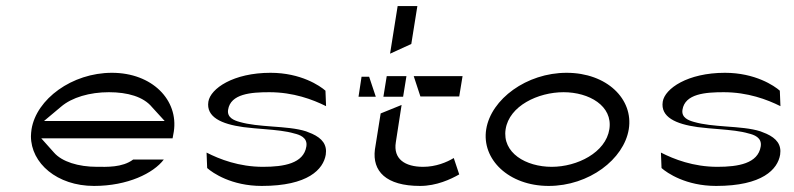

<svg xmlns="http://www.w3.org/2000/svg" viewBox="-20 -652 2619 633"><path d="M339 -348C401 -348 453 -333 481 -299L523 -253H125L181 -300C217 -331 276 -348 339 -348ZM290 -39C401 -39 486 -81 520 -126H419C383 -99 331 -102 300 -102C238 -102 184 -119 158 -149L116 -196H549L553 -218C569 -322 482 -412 349 -412C217 -412 100 -325 84 -226C83 -218 82 -210 82 -203C82 -114 168 -39 290 -39Z M855 -226C890 -223 923 -220 950 -212C967 -208 995 -199 990 -169C981 -113 916 -102 847 -102C768 -102 704 -127 661 -149L663 -98C681 -82 743 -39 843 -39C996 -39 1046 -94 1054 -142C1059 -175 1042 -196 1009 -211C1002 -214 997 -216 989 -219C958 -229 917 -232 876 -235C837 -238 801 -241 770 -250C752 -255 728 -264 732 -290C740 -343 808 -348 868 -348C947 -348 1011 -324 1055 -302L1053 -353C1035 -369 972 -412 872 -412C749 -412 674 -360 667 -317C659 -266 710 -243 782 -233C805 -230 830 -228 855 -226Z M1235 -278 1216 -159C1207 -88 1252 -39 1365 -39C1419 -39 1466 -61 1494 -77L1476 -131C1453 -117 1417 -102 1375 -102C1315 -102 1276 -128 1285 -183L1304 -306ZM1366 -334H1494L1505 -401H1344ZM1336 -507 1356 -632H1291L1266 -475ZM1197 -399H1172L1162 -333H1219ZM1255 -401 1244 -333H1309L1320 -401Z M2053 -226C2069 -325 1981 -412 1848 -412C1716 -412 1599 -325 1583 -226C1567 -127 1657 -39 1789 -39C1922 -39 2037 -127 2053 -226ZM1989 -226C1977 -149 1883 -102 1799 -102C1714 -102 1635 -148 1647 -226C1659 -303 1754 -348 1838 -348C1922 -348 2001 -303 1989 -226Z M2353 -226C2388 -223 2421 -220 2448 -212C2465 -208 2493 -199 2488 -169C2479 -113 2414 -102 2345 -102C2266 -102 2202 -127 2159 -149L2161 -98C2179 -82 2241 -39 2341 -39C2494 -39 2544 -94 2552 -142C2557 -175 2540 -196 2507 -211C2500 -214 2495 -216 2487 -219C2456 -229 2415 -232 2374 -235C2335 -238 2299 -241 2268 -250C2250 -255 2226 -264 2230 -290C2238 -343 2306 -348 2366 -348C2445 -348 2509 -324 2553 -302L2551 -353C2533 -369 2470 -412 2370 -412C2247 -412 2172 -360 2165 -317C2157 -266 2208 -243 2280 -233C2303 -230 2328 -228 2353 -226Z"/></svg>

Font: Charger Static
Style: 2Obl
Weight: 1000
Designer: Jasper
Foundry: KineticPlasma Fonts/Cannot Into Space Fonts
Version: Version 1.1